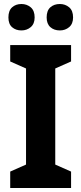

<svg xmlns="http://www.w3.org/2000/svg" viewBox="-20 -939 406 959"><path d="M335 0H31V-82L110 -117V-597L31 -632V-714H335V-632L256 -597V-117L335 -82ZM22 -852Q22 -886 40.5 -902.5Q59 -919 87 -919Q114 -919 133.5 -902.5Q153 -886 153 -852Q153 -820 133.5 -803.5Q114 -787 87 -787Q59 -787 40.5 -803Q22 -819 22 -852ZM213 -852Q213 -886 231.5 -902.5Q250 -919 279 -919Q306 -919 325.5 -902.5Q345 -886 345 -852Q345 -820 325.5 -803.5Q306 -787 279 -787Q250 -787 231.5 -803.5Q213 -820 213 -852Z"/></svg>

Font: Noto Sans Devanagari UI SemiCondensed
Style: Bold
Weight: 700
Width: 4
Designer: Jelle Bosma - Monotype Design Team
Foundry: Monotype Imaging Inc.
Version: Version 2.004; ttfautohint (v1.8.4.7-5d5b)